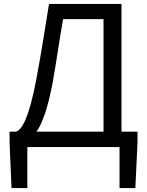

<svg xmlns="http://www.w3.org/2000/svg" viewBox="-20 -753 752 983"><path d="M510 -655V-79H167C199 -125 225 -203 249 -327C271 -451 281 -530 303 -655ZM602 -79V-733H231C206 -576 192 -488 165 -342C128 -148 93 -91 63 -79H29V-23L39 210H120V0H592V210H673L684 -23V-79Z"/></svg>

Font: Source Han Sans KR Regular
Style: Regular
Weight: 400
Designer: Ryoko NISHIZUKA (kana & ideographs); Paul D. Hunt (Latin, Greek & Cyrillic); Wenlong ZHANG (bopomofo); Sandoll Communica
Foundry: Adobe Systems Incorporated
Version: Version 1.004;PS 1.004;hotconv 1.0.82;makeotf.lib2.5.63406